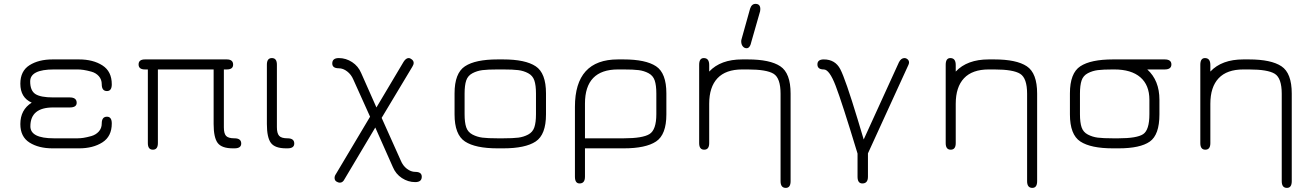

<svg xmlns="http://www.w3.org/2000/svg" viewBox="-20 -751 6643 972"><path d="M333 -207H249Q133.8 -207 133.8 -111.3Q133.8 -50.8 252.9 -50.8H373Q386.7 -50.8 402.8 -53.2Q418.9 -55.7 441.9 -62Q464.8 -68.4 480 -85Q495.1 -101.6 495.1 -126Q495.1 -160.2 521.5 -160.2Q545.9 -160.2 545.9 -126Q545.9 -60.5 498.5 -30.3Q451.2 0 379.9 0H246.1Q175.8 0 129.4 -29.3Q83 -58.6 83 -123Q83 -195.3 140.6 -231.4Q83 -256.8 83 -327.1Q83 -391.6 129.4 -420.9Q175.8 -450.2 246.1 -450.2H379.9Q451.2 -450.2 498.5 -419.9Q545.9 -389.6 545.9 -324.2Q545.9 -290 521.5 -290Q495.1 -290 495.1 -324.2Q495.1 -348.6 480.5 -365.2Q465.8 -381.8 442.9 -388.2Q419.9 -394.5 403.3 -397Q386.7 -399.4 373 -399.4H252.9Q132.8 -399.4 132.8 -338.9Q132.8 -292 159.2 -274.9Q185.5 -257.8 249 -257.8H333Q368.2 -257.8 368.2 -230.5Q368.2 -207 333 -207Z M1061.5 -399.4H779.3V-26.4Q779.3 6.8 753.9 6.8Q728.5 6.8 728.5 -26.4V-399.4H713.9Q681.6 -399.4 681.6 -424.8Q681.6 -450.2 713.9 -450.2H1127.9Q1160.2 -450.2 1160.2 -423.8Q1160.2 -399.4 1127.9 -399.4H1113.3V-106.4Q1113.3 -75.2 1124.5 -63Q1135.7 -50.8 1167 -50.8Q1201.2 -50.8 1201.2 -24.4Q1201.2 0 1167 0H1159.2Q1102.5 0 1082 -27.3Q1061.5 -54.7 1061.5 -123Z M1435.5 0H1428.7Q1372.1 0 1351.6 -27.3Q1331.1 -54.7 1331.1 -123V-423.8Q1331.1 -457 1356.4 -457Q1381.8 -457 1381.8 -423.8V-107.4Q1381.8 -76.2 1393.1 -63.5Q1404.3 -50.8 1435.5 -50.8Q1469.7 -50.8 1469.7 -24.4Q1469.7 0 1435.5 0Z M2048.8 -457Q2056.6 -457 2065.4 -449.7Q2074.2 -442.4 2074.2 -432.6Q2074.2 -423.8 2067.4 -413.1L1912.1 -154.3L2008.8 61.5Q2019.5 87.9 2040 103.5Q2060.5 119.1 2082 119.1Q2115.2 119.1 2115.2 143.6Q2115.2 170.9 2082 170.9Q2045.9 170.9 2014.6 150.4Q1983.4 129.9 1968.8 94.7L1879.9 -105.5L1724.6 155.3Q1715.8 173.8 1700.2 173.8Q1692.4 173.8 1683.1 168Q1673.8 162.1 1673.8 149.4Q1673.8 139.6 1680.7 129.9L1853.5 -160.2L1768.6 -348.6Q1757.8 -374 1737.3 -389.6Q1716.8 -405.3 1695.3 -405.3Q1662.1 -405.3 1662.1 -429.7Q1662.1 -457 1695.3 -457Q1731.4 -457 1762.7 -436.5Q1793.9 -416 1808.6 -380.9L1885.7 -207L2023.4 -438.5Q2035.2 -457 2048.8 -457Z M2527.3 0H2499Q2386.7 0 2334 -34.7Q2281.2 -69.3 2281.2 -171.9V-278.3Q2281.2 -380.9 2334 -415.5Q2386.7 -450.2 2499 -450.2H2527.3Q2639.6 -450.2 2691.9 -415.5Q2744.1 -380.9 2744.1 -278.3V-171.9Q2744.1 -69.3 2691.9 -34.7Q2639.6 0 2527.3 0ZM2499 -50.8H2527.3Q2577.1 -50.8 2604 -54.2Q2630.9 -57.6 2653.8 -69.8Q2676.8 -82 2685.1 -106.4Q2693.4 -130.9 2693.4 -172.9V-277.3Q2693.4 -319.3 2685.1 -343.8Q2676.8 -368.2 2653.8 -380.4Q2630.9 -392.6 2604 -396Q2577.1 -399.4 2527.3 -399.4H2499Q2449.2 -399.4 2422.4 -396Q2395.5 -392.6 2372.1 -380.4Q2348.6 -368.2 2340.3 -343.8Q2332 -319.3 2332 -277.3V-172.9Q2332 -130.9 2340.3 -106.4Q2348.6 -82 2372.1 -69.8Q2395.5 -57.6 2422.4 -54.2Q2449.2 -50.8 2499 -50.8Z M3302.7 -277.3Q3302.7 -319.3 3294.4 -343.8Q3286.1 -368.2 3263.2 -380.4Q3240.2 -392.6 3213.4 -396Q3186.5 -399.4 3136.7 -399.4H3108.4Q2941.4 -399.4 2941.4 -226.6V-50.8H3137.7Q3233.4 -50.8 3268.1 -72.3Q3302.7 -93.8 3302.7 -172.9ZM3108.4 -450.2H3136.7Q3249 -450.2 3301.3 -415.5Q3353.5 -380.9 3353.5 -278.3V-171.9Q3353.5 -69.3 3301.3 -34.7Q3249 0 3137.7 0H2941.4V143.6Q2941.4 177.7 2914.1 177.7Q2890.6 177.7 2890.6 143.6V-210Q2890.6 -450.2 3108.4 -450.2Z M3737.3 -399.4Q3654.3 -399.4 3612.3 -355Q3570.3 -310.5 3570.3 -225.6V-26.4Q3570.3 6.8 3544.9 6.8Q3519.5 6.8 3519.5 -26.4V-422.9Q3519.5 -457 3543 -457Q3570.3 -457 3570.3 -421.9V-388.7Q3627.9 -450.2 3737.3 -450.2H3765.6Q3877.9 -450.2 3930.2 -415.5Q3982.4 -380.9 3982.4 -277.3V166Q3982.4 200.2 3958 200.2Q3931.6 200.2 3931.6 166V-276.4Q3931.6 -355.5 3896.5 -377.4Q3861.3 -399.4 3765.6 -399.4ZM3804.7 -731.4Q3829.1 -731.4 3829.1 -705.1Q3829.1 -698.2 3828.1 -694.3L3784.2 -541Q3777.3 -506.8 3759.8 -506.8Q3748 -506.8 3740.2 -516.6Q3732.4 -526.4 3732.4 -542Q3732.4 -547.9 3734.4 -553.7L3777.3 -707Q3785.2 -731.4 3804.7 -731.4Z M4150.4 -399.4Q4118.2 -399.4 4118.2 -424.8Q4118.2 -450.2 4150.4 -450.2Q4208 -450.2 4233.9 -400.9Q4259.8 -351.6 4322.3 -145.5Q4341.8 -82 4352.5 -44.9L4531.2 -436.5Q4542 -457 4558.6 -457Q4567.4 -457 4574.7 -450.7Q4582 -444.3 4582 -434.6Q4582 -429.7 4579.1 -422.9L4374 25.4V143.6Q4374 177.7 4345.7 177.7Q4321.3 177.7 4321.3 143.6V26.4Q4242.2 -234.4 4210.4 -316.9Q4178.7 -399.4 4150.4 -399.4Z M4985.4 -399.4Q4902.3 -399.4 4860.4 -355Q4818.4 -310.5 4818.4 -225.6V-26.4Q4818.4 6.8 4793 6.8Q4767.6 6.8 4767.6 -26.4V-422.9Q4767.6 -457 4791 -457Q4818.4 -457 4818.4 -421.9V-388.7Q4876 -450.2 4985.4 -450.2H5013.7Q5126 -450.2 5178.2 -415.5Q5230.5 -380.9 5230.5 -277.3V166Q5230.5 200.2 5206.1 200.2Q5179.7 200.2 5179.7 166V-276.4Q5179.7 -355.5 5144.5 -377.4Q5109.4 -399.4 5013.7 -399.4Z M5876 -450.2Q5910.2 -450.2 5910.2 -424.8Q5910.2 -399.4 5876 -399.4H5788.1Q5849.6 -343.8 5849.6 -246.1V-171.9Q5849.6 -68.4 5800.8 -34.2Q5752 0 5642.6 0H5614.3Q5502 0 5449.2 -34.7Q5396.5 -69.3 5396.5 -171.9V-278.3Q5396.5 -380.9 5449.2 -415.5Q5502 -450.2 5614.3 -450.2ZM5614.3 -399.4Q5564.5 -399.4 5537.6 -396Q5510.7 -392.6 5487.3 -380.4Q5463.9 -368.2 5455.6 -343.8Q5447.3 -319.3 5447.3 -277.3V-172.9Q5447.3 -130.9 5455.6 -106.4Q5463.9 -82 5487.3 -69.8Q5510.7 -57.6 5537.6 -54.2Q5564.5 -50.8 5614.3 -50.8H5642.6Q5735.4 -50.8 5767.1 -71.8Q5798.8 -92.8 5798.8 -172.9V-246.1Q5798.8 -320.3 5752.9 -359.9Q5707 -399.4 5621.1 -399.4Z M6274.4 -399.4Q6191.4 -399.4 6149.4 -355Q6107.4 -310.5 6107.4 -225.6V-26.4Q6107.4 6.8 6082 6.8Q6056.6 6.8 6056.6 -26.4V-422.9Q6056.6 -457 6080.1 -457Q6107.4 -457 6107.4 -421.9V-388.7Q6165 -450.2 6274.4 -450.2H6302.7Q6415 -450.2 6467.3 -415.5Q6519.5 -380.9 6519.5 -277.3V166Q6519.5 200.2 6495.1 200.2Q6468.8 200.2 6468.8 166V-276.4Q6468.8 -355.5 6433.6 -377.4Q6398.4 -399.4 6302.7 -399.4Z"/></svg>

Font: Jura
Style: Book
Weight: 400
Version: Version 2.3